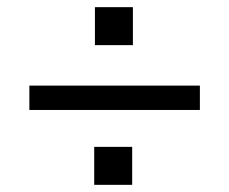

<svg xmlns="http://www.w3.org/2000/svg" viewBox="-20 -578 640 536"><path d="M351 -558V-452H245V-558ZM62 -271V-339H538V-271ZM349 -168V-62H243V-168Z"/></svg>

Font: iA Writer Duo S
Style: Regular
Weight: 400
Designer: Mike Abbink, Paul van der Laan, Pieter van Rosmalen, Oliver Reichenstein
Foundry: Bold Monday and Information Architects Inc.
Version: Version 2.000